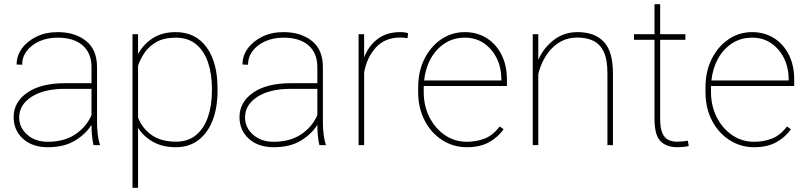

<svg xmlns="http://www.w3.org/2000/svg" viewBox="-20 -691 3840 914"><path d="M425.3 0Q420.4 -19 418 -45.7Q415.5 -72.3 415.5 -96.7Q389.2 -53.7 337.6 -22Q286.1 9.8 207.5 9.8Q133.8 9.8 89.4 -30.5Q44.9 -70.8 44.9 -133.8Q44.9 -204.6 109.6 -249.8Q174.3 -294.9 289.1 -294.9H415.5V-372.1Q415.5 -438 373.5 -474.9Q331.5 -511.7 254.4 -511.7Q206.5 -511.7 168.2 -494.9Q129.9 -478 107.7 -448.7Q85.4 -419.4 85.4 -382.8L59.1 -383.8Q59.1 -425.3 84.2 -460.2Q109.4 -495.1 153.6 -516.6Q197.8 -538.1 254.4 -538.1Q336.9 -538.1 389.4 -496.3Q441.9 -454.6 441.9 -371.1V-106.4Q441.9 -78.1 445.6 -49.3Q449.2 -20.5 455.6 -4.4V0ZM207.5 -16.1Q284.2 -16.1 336.7 -50.3Q389.2 -84.5 415.5 -142.6V-268.1H290.5Q188.5 -268.1 129.9 -230Q71.3 -191.9 71.3 -131.8Q71.3 -84 109.4 -50Q147.5 -16.1 207.5 -16.1Z M1015.6 -269.5V-259.3Q1015.6 -178.7 992.2 -118.2Q968.8 -57.6 924.3 -23.9Q879.9 9.8 817.4 9.8Q752.9 9.8 707.5 -16.4Q662.1 -42.5 637.2 -82.5V203.1H610.8V-528.3H637.2V-434.1Q663.1 -481 707.8 -509.5Q752.4 -538.1 816.4 -538.1Q910.6 -538.1 963.1 -466.3Q1015.6 -394.5 1015.6 -269.5ZM988.8 -259.3V-269.5Q988.8 -339.8 970 -394.5Q951.2 -449.2 913.1 -480.5Q875 -511.7 816.9 -511.7Q760.7 -511.7 724.9 -491.2Q689 -470.7 668.2 -439.9Q647.5 -409.2 637.2 -378.4V-131.3Q655.8 -82 700.4 -49.3Q745.1 -16.6 817.9 -16.6Q875.5 -16.6 913.3 -48.1Q951.2 -79.6 970 -134.3Q988.8 -189 988.8 -259.3Z M1500.5 0Q1495.6 -19 1493.2 -45.7Q1490.7 -72.3 1490.7 -96.7Q1464.4 -53.7 1412.8 -22Q1361.3 9.8 1282.7 9.8Q1209 9.8 1164.6 -30.5Q1120.1 -70.8 1120.1 -133.8Q1120.1 -204.6 1184.8 -249.8Q1249.5 -294.9 1364.3 -294.9H1490.7V-372.1Q1490.7 -438 1448.7 -474.9Q1406.7 -511.7 1329.6 -511.7Q1281.7 -511.7 1243.4 -494.9Q1205.1 -478 1182.9 -448.7Q1160.6 -419.4 1160.6 -382.8L1134.3 -383.8Q1134.3 -425.3 1159.4 -460.2Q1184.6 -495.1 1228.8 -516.6Q1272.9 -538.1 1329.6 -538.1Q1412.1 -538.1 1464.6 -496.3Q1517.1 -454.6 1517.1 -371.1V-106.4Q1517.1 -78.1 1520.8 -49.3Q1524.4 -20.5 1530.8 -4.4V0ZM1282.7 -16.1Q1359.4 -16.1 1411.9 -50.3Q1464.4 -84.5 1490.7 -142.6V-268.1H1365.7Q1263.7 -268.1 1205.1 -230Q1146.5 -191.9 1146.5 -131.8Q1146.5 -84 1184.6 -50Q1222.7 -16.1 1282.7 -16.1Z M1922.9 -532.7 1919.9 -509.3Q1912.1 -510.3 1903.6 -511.2Q1895 -512.2 1885.7 -512.2Q1812 -512.2 1769 -464.6Q1726.1 -417 1713.4 -345.7V0H1687V-528.3H1713.4V-418.5Q1735.4 -473.6 1778.1 -505.9Q1820.8 -538.1 1885.7 -538.1Q1897.9 -538.1 1907.2 -536.6Q1916.5 -535.2 1922.9 -532.7Z M2202.1 9.8Q2138.2 9.8 2085.4 -23.9Q2032.7 -57.6 2001.7 -116.9Q1970.7 -176.3 1970.7 -252.9V-274.4Q1970.7 -351.6 2000.7 -411.1Q2030.8 -470.7 2081.1 -504.4Q2131.3 -538.1 2192.4 -538.1Q2251 -538.1 2296.4 -509.8Q2341.8 -481.4 2367.4 -430.7Q2393.1 -379.9 2393.1 -312.5V-281.7H1997.1Q1997.1 -278.3 1997.1 -274.4V-252.9Q1997.1 -187 2024.2 -133.3Q2051.3 -79.6 2097.7 -47.9Q2144 -16.1 2202.1 -16.1Q2247.6 -16.1 2286.9 -31.2Q2326.2 -46.4 2358.9 -88.9L2377.4 -75.7Q2351.1 -38.1 2308.3 -14.2Q2265.6 9.8 2202.1 9.8ZM2192.4 -511.7Q2139.2 -511.7 2097.7 -484.9Q2056.2 -458 2030.5 -411.9Q2004.9 -365.7 1999 -308.1H2366.7V-314.5Q2366.7 -367.7 2345.2 -412.4Q2323.7 -457 2284.7 -484.4Q2245.6 -511.7 2192.4 -511.7Z M2728.5 -512.2Q2685.5 -512.2 2653.1 -495.1Q2620.6 -478 2598.1 -451.2Q2575.7 -424.3 2562 -394.3Q2548.3 -364.3 2542.5 -338.4V0H2516.1V-528.3H2542.5V-405.8Q2566.4 -461.4 2615 -499.8Q2663.6 -538.1 2730 -538.1Q2810.1 -538.1 2854 -492.4Q2897.9 -446.8 2897.9 -341.8V0H2871.6V-341.8Q2871.6 -409.2 2853.3 -446Q2835 -482.9 2802.7 -497.6Q2770.5 -512.2 2728.5 -512.2Z M3242.7 -528.3V-501.5H3122.6V-126.5Q3122.6 -80.1 3133.5 -56.4Q3144.5 -32.7 3162.8 -24.7Q3181.2 -16.6 3202.1 -16.6Q3217.3 -16.6 3229 -17.8Q3240.7 -19 3254.4 -21L3258.8 3.9Q3248 7.3 3231 8.5Q3213.9 9.8 3203.6 9.8Q3153.3 9.8 3124.5 -18.6Q3095.7 -46.9 3095.7 -126.5V-501.5H2998V-528.3H3095.7V-670.9H3122.6V-528.3Z M3569.8 9.8Q3505.9 9.8 3453.1 -23.9Q3400.4 -57.6 3369.4 -116.9Q3338.4 -176.3 3338.4 -252.9V-274.4Q3338.4 -351.6 3368.4 -411.1Q3398.4 -470.7 3448.7 -504.4Q3499 -538.1 3560.1 -538.1Q3618.7 -538.1 3664.1 -509.8Q3709.5 -481.4 3735.1 -430.7Q3760.7 -379.9 3760.7 -312.5V-281.7H3364.7Q3364.7 -278.3 3364.7 -274.4V-252.9Q3364.7 -187 3391.8 -133.3Q3418.9 -79.6 3465.3 -47.9Q3511.7 -16.1 3569.8 -16.1Q3615.2 -16.1 3654.5 -31.2Q3693.8 -46.4 3726.6 -88.9L3745.1 -75.7Q3718.8 -38.1 3676 -14.2Q3633.3 9.8 3569.8 9.8ZM3560.1 -511.7Q3506.8 -511.7 3465.3 -484.9Q3423.8 -458 3398.2 -411.9Q3372.6 -365.7 3366.7 -308.1H3734.4V-314.5Q3734.4 -367.7 3712.9 -412.4Q3691.4 -457 3652.3 -484.4Q3613.3 -511.7 3560.1 -511.7Z"/></svg>

Font: Vazirmatn UI Thin
Style: Regular
Weight: 100
Designer: Saber Rastikerdar
Foundry: Saber Rastikerdar
Version: Version 33.003